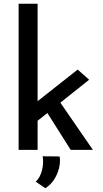

<svg xmlns="http://www.w3.org/2000/svg" viewBox="-20 -797 546 1021"><path d="M79 0V-777H180V-259L393 -427L454 -373L301 -251L474 0H356L232 -196L180 -155V0ZM221 204 170 169Q193 148 203 109.5Q213 71 207 34L297 35Q302 62 294.5 94.5Q287 127 268.5 156.5Q250 186 221 204Z"/></svg>

Font: Reem Kufi Ink
Style: Regular
Weight: 400
Designer: Khaled Hosny
Version: Version 1.7